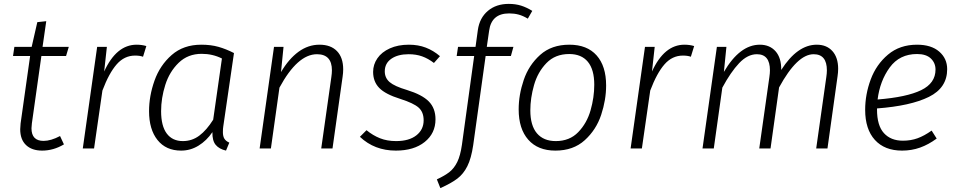

<svg xmlns="http://www.w3.org/2000/svg" viewBox="-20 -764 4926 988"><path d="M144 -129Q142 -111 142 -104Q142 -39 204 -39Q242 -39 289 -64L309 -21Q255 11 197 11Q144 11 114 -17.5Q84 -46 84 -99Q84 -109 86 -129L135 -476H47L54 -523H143L172 -650L218 -655L199 -523H334L320 -476H193Z M733 -527 716 -472Q700 -478 675 -478Q620 -478 580.5 -433Q541 -388 507 -298L464 0H406L480 -523H530L516 -396Q579 -534 683 -534Q710 -534 733 -527Z M1184 -491 1129 -114Q1127 -103 1127 -84Q1127 -63 1134.5 -50.5Q1142 -38 1160 -30L1143 11Q1108 3 1090 -18.5Q1072 -40 1073 -84Q1043 -40 1001.5 -14.5Q960 11 912 11Q834 11 790.5 -43.5Q747 -98 747 -192Q747 -270 775 -349Q803 -428 863.5 -481Q924 -534 1016 -534Q1065 -534 1104 -523Q1143 -512 1184 -491ZM809 -192Q809 -116 838 -77Q867 -38 921 -38Q968 -38 1005.5 -66Q1043 -94 1077 -148L1122 -463Q1074 -487 1018 -487Q947 -487 899.5 -441Q852 -395 830.5 -327Q809 -259 809 -192Z M1746 -407Q1746 -389 1743 -369L1691 0H1633L1685 -367Q1688 -387 1688 -402Q1688 -485 1611 -485Q1511 -485 1418 -313L1374 0H1316L1390 -523H1439L1426 -393Q1466 -461 1516 -497.5Q1566 -534 1624 -534Q1682 -534 1714 -501Q1746 -468 1746 -407Z M2244 -475 2213 -440Q2183 -463 2152 -474Q2121 -485 2083 -485Q2027 -485 1993.5 -461.5Q1960 -438 1960 -397Q1960 -363 1985 -341.5Q2010 -320 2074 -301Q2152 -277 2186.5 -242Q2221 -207 2221 -150Q2221 -78 2165.5 -33.5Q2110 11 2017 11Q1907 11 1832 -60L1866 -94Q1899 -67 1935.5 -52.5Q1972 -38 2018 -38Q2085 -38 2122.5 -67.5Q2160 -97 2160 -145Q2160 -187 2134.5 -210Q2109 -233 2040 -255Q1963 -279 1931.5 -311.5Q1900 -344 1900 -394Q1900 -432 1922 -464Q1944 -496 1986 -515Q2028 -534 2084 -534Q2132 -534 2171 -519Q2210 -504 2244 -475Z M2497 -606 2485 -523H2622L2609 -476H2479L2415 -17Q2405 51 2385 91Q2365 131 2333.5 155Q2302 179 2246 204L2228 159Q2269 140 2293 121Q2317 102 2333 69.5Q2349 37 2357 -19L2420 -476H2330L2337 -523H2427L2439 -610Q2448 -672 2490.5 -708Q2533 -744 2598 -744Q2633 -744 2661.5 -735Q2690 -726 2719 -708L2696 -668Q2671 -683 2648.5 -689Q2626 -695 2600 -695Q2509 -695 2497 -606Z M2649 -201Q2649 -276 2675 -352.5Q2701 -429 2759.5 -481.5Q2818 -534 2910 -534Q3001 -534 3050 -479Q3099 -424 3099 -324Q3099 -250 3073.5 -173Q3048 -96 2989 -42.5Q2930 11 2838 11Q2748 11 2698.5 -45Q2649 -101 2649 -201ZM3038 -328Q3038 -406 3005 -446Q2972 -486 2909 -486Q2837 -486 2792 -439.5Q2747 -393 2728 -326Q2709 -259 2709 -196Q2709 -118 2743 -78Q2777 -38 2840 -38Q2911 -38 2955.5 -84Q3000 -130 3019 -196.5Q3038 -263 3038 -328Z M3552 -527 3535 -472Q3519 -478 3494 -478Q3439 -478 3399.5 -433Q3360 -388 3326 -298L3283 0H3225L3299 -523H3349L3335 -396Q3398 -534 3502 -534Q3529 -534 3552 -527Z M4293 -410Q4293 -392 4290 -372L4238 0H4180L4232 -367Q4235 -387 4235 -402Q4235 -485 4167 -485Q4082 -485 3989 -314L3945 0H3887L3939 -367Q3942 -387 3942 -402Q3942 -485 3875 -485Q3827 -485 3783.5 -439Q3740 -393 3697 -313L3653 0H3595L3669 -523H3718L3705 -394Q3787 -534 3890 -534Q3941 -534 3971 -500Q4001 -466 4000 -404Q4083 -534 4183 -534Q4234 -534 4263.5 -501Q4293 -468 4293 -410Z M4493 -206V-200Q4493 -118 4528.5 -79Q4564 -40 4626 -40Q4667 -40 4701.5 -52.5Q4736 -65 4774 -92L4800 -51Q4758 -20 4714.5 -4.5Q4671 11 4622 11Q4532 11 4482 -44Q4432 -99 4432 -199Q4432 -278 4460.5 -355Q4489 -432 4549.5 -483Q4610 -534 4699 -534Q4772 -534 4813 -498.5Q4854 -463 4854 -408Q4854 -312 4760 -265.5Q4666 -219 4493 -206ZM4496 -252Q4646 -264 4720 -300Q4794 -336 4794 -406Q4794 -440 4770 -463Q4746 -486 4699 -486Q4609 -486 4558.5 -417Q4508 -348 4496 -252Z"/></svg>

Font: FiraGO Light
Style: Italic
Weight: 300
Italic angle: -8°
Designer: bBox Type GmbH
Foundry: bBox Type GmbH
Version: Version 1.001